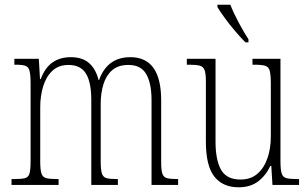

<svg xmlns="http://www.w3.org/2000/svg" viewBox="-20 -786 1310 816"><path d="M29 0V-25H42Q72 -25 86.5 -29Q101 -33 105.5 -49Q110 -65 110 -100V-433Q110 -468 105.5 -485Q101 -502 87.5 -506.5Q74 -511 46 -511H41V-536H145L150 -450H153Q171 -498 203 -520.5Q235 -543 281 -543Q330 -543 358.5 -518Q387 -493 399 -446H401Q436 -543 534 -543Q665 -543 665 -360V-96Q665 -63 670 -48Q675 -33 689.5 -29Q704 -25 733 -25H737V0H624V-361Q624 -432 601.5 -471Q579 -510 526 -510Q482 -510 456.5 -487.5Q431 -465 419.5 -427.5Q408 -390 408 -345V-99Q408 -65 413 -49Q418 -33 432.5 -29Q447 -25 475 -25H481V0H368V-361Q368 -436 345.5 -473Q323 -510 271 -510Q229 -510 202.5 -485Q176 -460 163.5 -419Q151 -378 151 -331V-99Q151 -65 156 -49Q161 -33 176.5 -29Q192 -25 222 -25H229V0Z M994 10Q927 10 891 -35.5Q855 -81 855 -184V-439Q855 -473 849.5 -488Q844 -503 829 -507Q814 -511 783 -511H774V-536H896V-184Q896 -106 919.5 -64.5Q943 -23 1002 -23Q1046 -23 1074.5 -48Q1103 -73 1117 -114.5Q1131 -156 1131 -205V-429Q1131 -467 1126.5 -484.5Q1122 -502 1107 -506.5Q1092 -511 1060 -511H1053V-536H1172V-101Q1172 -65 1177 -49Q1182 -33 1197 -29Q1212 -25 1241 -25H1251V0H1138L1133 -81H1129Q1110 -40 1077 -15Q1044 10 994 10ZM1023 -606Q1005 -624 980.5 -652.5Q956 -681 935 -710Q914 -739 904 -756V-766H959Q972 -732 994.5 -690Q1017 -648 1036 -619V-606Z"/></svg>

Font: Noto Serif Myanmar Condensed ExtraLight
Style: Regular
Weight: 200
Width: 3
Designer: Ben Mitchell and the Monotype Design Team
Foundry: Monotype Imaging Inc.
Version: Version 2.106; ttfautohint (v1.8.4.7-5d5b)